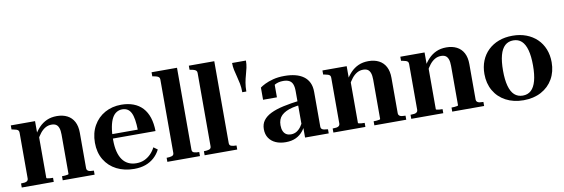

<svg xmlns="http://www.w3.org/2000/svg" viewBox="-55 -1162 4649 1583"><g transform="rotate(-10 2270.0 -370.0)"><path d="M26 0V-34H27Q44 -34 57.5 -36Q71 -38 79 -45Q87 -52 87 -64V-448Q87 -460 82 -466.5Q77 -473 65.5 -477Q54 -481 37 -484L26 -486V-520H229V-413L239 -408V-43Q239 -40 247 -38Q255 -36 267.5 -35Q280 -34 293 -34H294V0ZM636 0H369V-34H370Q381 -34 394 -35Q407 -36 416 -38Q425 -40 425 -43V-373Q425 -407 417.5 -428Q410 -449 395.5 -458.5Q381 -468 357 -468Q329 -468 305.5 -454.5Q282 -441 262.5 -416.5Q243 -392 225 -357L210 -393Q233 -436 262 -466.5Q291 -497 328 -513.5Q365 -530 412 -530Q462 -530 499 -511Q536 -492 556 -454.5Q576 -417 576 -361V-64Q576 -52 584 -45Q592 -38 605 -36Q618 -34 635 -34H636Z M836 -257Q836 -200 846.5 -158Q857 -116 877 -88.5Q897 -61 926 -47Q955 -33 992 -33Q1031 -33 1061 -47Q1091 -61 1114 -84.5Q1137 -108 1152 -138L1185 -114Q1166 -76 1135 -48Q1104 -20 1062.5 -5Q1021 10 967 10Q885 10 821 -22.5Q757 -55 720.5 -115.5Q684 -176 684 -258Q684 -340 719 -401.5Q754 -463 814.5 -496.5Q875 -530 951 -530Q1008 -530 1053 -513Q1098 -496 1129 -462.5Q1160 -429 1176 -380Q1192 -331 1193 -267H769L768 -304H1075L1051 -295Q1050 -349 1044 -386.5Q1038 -424 1026 -447Q1014 -470 995.5 -480.5Q977 -491 953 -491Q927 -491 905 -477.5Q883 -464 868 -436Q853 -408 844.5 -363Q836 -318 836 -257Z M1458 -750V-64Q1458 -45 1474.5 -39.5Q1491 -34 1517 -34H1518V0H1245V-34H1247Q1272 -34 1289 -39.5Q1306 -45 1306 -64V-678Q1306 -690 1300.5 -696.5Q1295 -703 1284 -707Q1273 -711 1255 -714L1245 -716V-750Z M1770 -750V-64Q1770 -45 1786.5 -39.5Q1803 -34 1829 -34H1830V0H1557V-34H1559Q1584 -34 1601 -39.5Q1618 -45 1618 -64V-678Q1618 -690 1612.5 -696.5Q1607 -703 1596 -707Q1585 -711 1567 -714L1557 -716V-750Z M2028 -710H1912Q1912 -679 1918 -651Q1924 -623 1932 -593.5Q1940 -564 1946.5 -531Q1953 -498 1953 -458H1987Q1987 -498 1993 -531.5Q1999 -565 2007.5 -594Q2016 -623 2022 -651Q2028 -679 2028 -710Z M2414 -309 2413 -273Q2372 -269 2340 -261.5Q2308 -254 2285 -242.5Q2262 -231 2246.5 -216Q2231 -201 2223.5 -180.5Q2216 -160 2216 -135Q2216 -105 2225 -85Q2234 -65 2250.5 -55.5Q2267 -46 2288 -46Q2315 -46 2336 -58.5Q2357 -71 2373.5 -94Q2390 -117 2402 -146L2420 -130Q2407 -88 2382 -56Q2357 -24 2321 -7Q2285 10 2236 10Q2188 10 2152 -6Q2116 -22 2095.5 -52.5Q2075 -83 2075 -127Q2075 -169 2097 -199Q2119 -229 2161.5 -250Q2204 -271 2267.5 -285Q2331 -299 2414 -309ZM2398 0V-96L2388 -93V-391Q2388 -427 2379 -449Q2370 -471 2350.5 -481Q2331 -491 2301 -491Q2260 -491 2231 -474.5Q2202 -458 2186 -433Q2188 -447 2191 -457.5Q2194 -468 2199.5 -475Q2205 -482 2212 -486.5Q2219 -491 2227 -493V-367H2111V-469Q2125 -480 2153 -494Q2181 -508 2222.5 -519Q2264 -530 2318 -530Q2368 -530 2408 -520Q2448 -510 2477 -489Q2506 -468 2521.5 -435.5Q2537 -403 2537 -358V-66Q2537 -54 2544 -47.5Q2551 -41 2563 -38.5Q2575 -36 2592 -35L2596 -34V0Z M2635 0V-34H2636Q2653 -34 2666.5 -36Q2680 -38 2688 -45Q2696 -52 2696 -64V-448Q2696 -460 2691 -466.5Q2686 -473 2674.5 -477Q2663 -481 2646 -484L2635 -486V-520H2838V-413L2848 -408V-43Q2848 -40 2856 -38Q2864 -36 2876.5 -35Q2889 -34 2902 -34H2903V0ZM3245 0H2978V-34H2979Q2990 -34 3003 -35Q3016 -36 3025 -38Q3034 -40 3034 -43V-373Q3034 -407 3026.5 -428Q3019 -449 3004.5 -458.5Q2990 -468 2966 -468Q2938 -468 2914.5 -454.5Q2891 -441 2871.5 -416.5Q2852 -392 2834 -357L2819 -393Q2842 -436 2871 -466.5Q2900 -497 2937 -513.5Q2974 -530 3021 -530Q3071 -530 3108 -511Q3145 -492 3165 -454.5Q3185 -417 3185 -361V-64Q3185 -52 3193 -45Q3201 -38 3214 -36Q3227 -34 3244 -34H3245Z M3287 0V-34H3288Q3305 -34 3318.5 -36Q3332 -38 3340 -45Q3348 -52 3348 -64V-448Q3348 -460 3343 -466.5Q3338 -473 3326.5 -477Q3315 -481 3298 -484L3287 -486V-520H3490V-413L3500 -408V-43Q3500 -40 3508 -38Q3516 -36 3528.5 -35Q3541 -34 3554 -34H3555V0ZM3897 0H3630V-34H3631Q3642 -34 3655 -35Q3668 -36 3677 -38Q3686 -40 3686 -43V-373Q3686 -407 3678.5 -428Q3671 -449 3656.5 -458.5Q3642 -468 3618 -468Q3590 -468 3566.5 -454.5Q3543 -441 3523.5 -416.5Q3504 -392 3486 -357L3471 -393Q3494 -436 3523 -466.5Q3552 -497 3589 -513.5Q3626 -530 3673 -530Q3723 -530 3760 -511Q3797 -492 3817 -454.5Q3837 -417 3837 -361V-64Q3837 -52 3845 -45Q3853 -38 3866 -36Q3879 -34 3896 -34H3897Z M4508 -259Q4508 -180 4473 -119Q4438 -58 4374.5 -24Q4311 10 4227 10Q4143 10 4079 -24Q4015 -58 3980 -119Q3945 -180 3945 -259Q3945 -319 3965 -369Q3985 -419 4022.5 -455Q4060 -491 4111.5 -510.5Q4163 -530 4227 -530Q4290 -530 4341.5 -510.5Q4393 -491 4430.5 -455Q4468 -419 4488 -369Q4508 -319 4508 -259ZM4101 -259Q4101 -183 4115 -131.5Q4129 -80 4157 -54.5Q4185 -29 4227 -29Q4269 -29 4296.5 -54.5Q4324 -80 4338 -131Q4352 -182 4352 -260Q4352 -337 4338 -388.5Q4324 -440 4296.5 -465.5Q4269 -491 4227 -491Q4185 -491 4157 -465.5Q4129 -440 4115 -388.5Q4101 -337 4101 -259Z"/></g></svg>

Font: Roboto Serif 144pt SemiBold
Style: Regular
Weight: 600
Version: Version 1.008